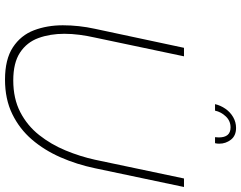

<svg xmlns="http://www.w3.org/2000/svg" viewBox="-118 -840 963 767"><g transform="rotate(90 363.5 -456.5)"><path d="M298 5Q217 5 169 -26.5Q121 -58 101 -110.5Q81 -163 81 -226Q81 -258 84.5 -290Q88 -322 95 -354L171 -710H205L130 -354Q123 -323 119 -292.5Q115 -262 115 -232Q115 -175 132 -128.5Q149 -82 190 -55Q231 -28 301 -28Q374 -28 428 -56Q482 -84 519.5 -131.5Q557 -179 581 -237Q605 -295 618 -354L693 -710H727L652 -354Q637 -282 608.5 -217Q580 -152 537.5 -102.5Q495 -53 435.5 -24Q376 5 298 5ZM396 -834Q401 -856 414.5 -875.5Q428 -895 448 -906.5Q468 -918 491 -918Q522 -918 538 -897.5Q554 -877 554 -851Q554 -846 553.5 -842Q553 -838 552 -834H528Q528 -838 528.5 -841.5Q529 -845 529 -849Q529 -896 489 -896Q463 -896 445 -877Q427 -858 422 -834Z"/></g></svg>

Font: Raleway Thin ExtraLight
Style: Italic
Weight: 250
Italic angle: -12°
Version: Version 4.026